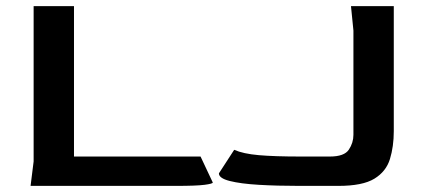

<svg xmlns="http://www.w3.org/2000/svg" viewBox="-20 -608 1388 628"><path d="M80 0 90 -80V-588H222V-96H636L676 -11Q676 -7 649 -3.5Q622 0 556 0ZM958 0Q886 0 826.5 -3.5Q767 -7 731.5 -16Q696 -25 696 -41L746 -118Q775 -105 826.5 -100.5Q878 -96 963 -96H1059Q1106 -96 1121 -118.5Q1136 -141 1136 -167V-508L1128 -588H1268V-179Q1268 -129 1255.5 -88Q1243 -47 1204.5 -23.5Q1166 0 1087 0Z"/></svg>

Font: Goldman
Style: Regular
Weight: 400
Designer: Jaikishan Patel
Version: Version 1.000; ttfautohint (v1.8.3)